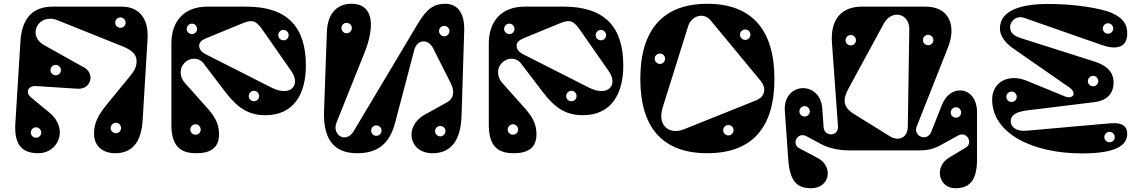

<svg xmlns="http://www.w3.org/2000/svg" viewBox="-20 -795 6034 1015"><path d="M88 -577 61 -141C54 -20 105 15 183 15C288 15 345 -114 242 -199L144 -280C111 -307 130 -343 170 -340L390 -326C462 -321 483 -406 425 -438L214 -556C119 -609 185 -728 284 -688L628 -550C685 -527 702 -503 702 -471C702 -448 696 -427 666 -391L545 -243C495 -182 477 -141 477 -88C477 -28 518 15 589 15C684 15 727 -50 734 -158L760 -589C767 -703 710 -760 623 -760H259C141 -760 95 -684 88 -577ZM171 -67C155 -67 143 -79 143 -94C143 -109 155 -122 171 -122C186 -122 198 -109 198 -94C198 -79 186 -67 171 -67ZM617 -648C601 -648 589 -660 589 -675C589 -690 601 -703 617 -703C632 -703 644 -690 644 -675C644 -660 632 -648 617 -648ZM275 -397C259 -397 247 -409 247 -424C247 -439 259 -452 275 -452C290 -452 302 -439 302 -424C302 -409 290 -397 275 -397ZM593 -91C577 -91 565 -103 565 -118C565 -133 577 -146 593 -146C608 -146 620 -133 620 -118C620 -103 608 -91 593 -91Z M1281 -760H1077C947 -760 886 -677 886 -565V-134C886 -8 949 15 1018 15C1095 15 1138 -15 1138 -85C1138 -134 1121 -172 1080 -219L957 -357C931 -386 926 -430 953 -460C984 -494 1031 -492 1056 -460L1171 -309C1238 -221 1297 -186 1383 -186C1534 -186 1597 -299 1597 -449C1597 -652 1500 -760 1281 -760ZM1033 -553C1033 -574 1049 -584 1075 -595L1260 -671C1314 -693 1332 -688 1368 -637L1520 -419C1572 -345 1516 -281 1415 -332L1068 -508C1043 -521 1033 -536 1033 -553ZM1014 -83C998 -83 986 -95 986 -110C986 -125 998 -138 1014 -138C1029 -138 1041 -125 1041 -110C1041 -95 1029 -83 1014 -83ZM1479 -582C1463 -582 1451 -594 1451 -609C1451 -624 1463 -637 1479 -637C1494 -637 1506 -624 1506 -609C1506 -594 1494 -582 1479 -582ZM1323 -260C1307 -260 1295 -272 1295 -287C1295 -302 1307 -315 1323 -315C1338 -315 1350 -302 1350 -287C1350 -272 1338 -260 1323 -260ZM995 -615C979 -615 967 -627 967 -642C967 -657 979 -670 995 -670C1010 -670 1022 -657 1022 -642C1022 -627 1010 -615 995 -615Z M2420 -184 2434 -633C2437 -729 2396 -775 2334 -775C2278 -775 2239 -754 2189 -670L1850 -102C1809 -33 1733 -82 1759 -147L1908 -519C1955 -637 1967 -775 1837 -775C1777 -775 1712 -740 1708 -626L1693 -208C1688 -59 1745 15 1868 15C1974 15 2039 -32 2069 -147L2170 -531C2185 -588 2244 -591 2269 -541L2362 -357C2385 -312 2379 -274 2343 -254L2224 -188C2116 -128 2139 15 2267 15C2405 15 2418 -122 2420 -184ZM1812 -674C1828 -674 1840 -662 1840 -647C1840 -632 1828 -619 1812 -619C1797 -619 1785 -632 1785 -647C1785 -662 1797 -674 1812 -674ZM2307 -129C2323 -129 2335 -117 2335 -102C2335 -87 2323 -74 2307 -74C2292 -74 2280 -87 2280 -102C2280 -117 2292 -129 2307 -129ZM1969 -132C1985 -132 1997 -120 1997 -105C1997 -90 1985 -77 1969 -77C1954 -77 1942 -90 1942 -105C1942 -120 1954 -132 1969 -132ZM2328 -658C2344 -658 2356 -646 2356 -631C2356 -616 2344 -603 2328 -603C2313 -603 2301 -616 2301 -631C2301 -646 2313 -658 2328 -658Z M2959 -760H2755C2625 -760 2564 -677 2564 -565V-134C2564 -8 2627 15 2696 15C2773 15 2816 -15 2816 -85C2816 -134 2799 -172 2758 -219L2635 -357C2609 -386 2604 -430 2631 -460C2662 -494 2709 -492 2734 -460L2849 -309C2916 -221 2975 -186 3061 -186C3212 -186 3275 -299 3275 -449C3275 -652 3178 -760 2959 -760ZM2711 -553C2711 -574 2727 -584 2753 -595L2938 -671C2992 -693 3010 -688 3046 -637L3198 -419C3250 -345 3194 -281 3093 -332L2746 -508C2721 -521 2711 -536 2711 -553ZM2692 -83C2676 -83 2664 -95 2664 -110C2664 -125 2676 -138 2692 -138C2707 -138 2719 -125 2719 -110C2719 -95 2707 -83 2692 -83ZM3157 -582C3141 -582 3129 -594 3129 -609C3129 -624 3141 -637 3157 -637C3172 -637 3184 -624 3184 -609C3184 -594 3172 -582 3157 -582ZM3001 -260C2985 -260 2973 -272 2973 -287C2973 -302 2985 -315 3001 -315C3016 -315 3028 -302 3028 -287C3028 -272 3016 -260 3001 -260ZM2673 -615C2657 -615 2645 -627 2645 -642C2645 -657 2657 -670 2673 -670C2688 -670 2700 -657 2700 -642C2700 -627 2688 -615 2673 -615Z M3719 -775C3487 -775 3365 -640 3365 -378C3365 -116 3487 15 3719 15C3952 15 4074 -116 4074 -378C4074 -640 3952 -775 3719 -775ZM3736 -688 4000 -369C4034 -328 4024 -283 3976 -264L3597 -112C3517 -80 3454 -132 3483 -226L3618 -657C3634 -709 3698 -733 3736 -688ZM3831 -134C3846 -134 3858 -122 3858 -107C3858 -92 3846 -79 3831 -79C3815 -79 3803 -92 3803 -107C3803 -122 3815 -134 3831 -134ZM3469 -512C3484 -512 3496 -500 3496 -485C3496 -470 3484 -457 3469 -457C3453 -457 3441 -470 3441 -485C3441 -500 3453 -512 3469 -512ZM3920 -639C3935 -639 3947 -627 3947 -612C3947 -597 3935 -584 3920 -584C3904 -584 3892 -597 3892 -612C3892 -627 3904 -639 3920 -639Z M4129 -208 4147 47C4155 164 4193 200 4269 200C4367 200 4387 85 4304 41L4206 -11C4162 -34 4196 -100 4243 -75L4321 -33C4357 -13 4413 0 4468 0H4843C4889 0 4922 -11 4946 -24L5044 -78C5093 -105 5125 -38 5086 -15L4999 37C4915 87 4943 200 5030 200C5102 200 5145 164 5145 47V-202C5145 -277 5102 -317 5056 -317C5015 -317 4979 -291 4958 -237L4903 -98C4881 -43 4806 -75 4826 -126L4991 -543C5038 -661 4997 -760 4873 -760H4537C4434 -760 4369 -699 4378 -570L4410 -128C4414 -72 4338 -71 4334 -122L4327 -221C4322 -294 4273 -329 4225 -329C4174 -329 4123 -287 4129 -208ZM4465 -326 4652 -670C4694 -747 4788 -725 4787 -640L4779 -123C4778 -68 4731 -46 4685 -74L4495 -192C4437 -228 4433 -267 4465 -326ZM5034 -173C5018 -173 5006 -185 5006 -200C5006 -215 5018 -228 5034 -228C5049 -228 5061 -215 5061 -200C5061 -185 5049 -173 5034 -173ZM4478 -555C4462 -555 4450 -567 4450 -582C4450 -597 4462 -610 4478 -610C4493 -610 4505 -597 4505 -582C4505 -567 4493 -555 4478 -555ZM4887 -556C4871 -556 4859 -568 4859 -583C4859 -598 4871 -611 4887 -611C4902 -611 4914 -598 4914 -583C4914 -568 4902 -556 4887 -556ZM4234 -179C4218 -179 4206 -191 4206 -206C4206 -221 4218 -234 4234 -234C4249 -234 4261 -221 4261 -206C4261 -191 4249 -179 4234 -179Z M5847 -143 5407 -104C5349 -99 5323 -126 5323 -154C5323 -183 5346 -203 5407 -211L5765 -255C5841 -264 5867 -310 5867 -358C5867 -395 5853 -442 5765 -470L5375 -594C5328 -609 5320 -629 5320 -654C5320 -676 5347 -717 5396 -700L5805 -557C5891 -527 5936 -551 5939 -611C5942 -668 5914 -700 5861 -725C5803 -752 5653 -775 5519 -774C5386 -774 5266 -744 5266 -644C5266 -607 5291 -571 5336 -539L5634 -332C5674 -304 5654 -267 5608 -286L5408 -368C5310 -408 5225 -360 5225 -269C5225 -87 5443 16 5699 16C5878 16 5939 -25 5939 -88C5939 -120 5922 -150 5847 -143ZM5838 -617C5822 -617 5810 -629 5810 -644C5810 -659 5822 -672 5838 -672C5853 -672 5865 -659 5865 -644C5865 -629 5853 -617 5838 -617ZM5328 -256C5312 -256 5300 -268 5300 -283C5300 -298 5312 -311 5328 -311C5343 -311 5355 -298 5355 -283C5355 -268 5343 -256 5328 -256ZM5846 -43C5830 -43 5818 -55 5818 -70C5818 -85 5830 -98 5846 -98C5861 -98 5873 -85 5873 -70C5873 -55 5861 -43 5846 -43ZM5759 -339C5743 -339 5731 -351 5731 -366C5731 -381 5743 -394 5759 -394C5774 -394 5786 -381 5786 -366C5786 -351 5774 -339 5759 -339Z"/></svg>

Font: Pilowlava Atome
Style: Regular
Weight: 500
Designer: Anton Moglia, Jérémy Landes, Maksym Kobuzan (Cyrillic), Velvetyne Type Foundry
Foundry: Anton Moglia, Jérémy Landes, Velvetyne Type Foundry
Version: Version 1.002;Glyphs 3.3 (3303)